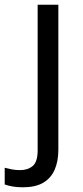

<svg xmlns="http://www.w3.org/2000/svg" viewBox="-75 -556 353 816"><path d="M22 240Q-3 240 -22 236.5Q-41 233 -55 228V157Q-40 161 -24 164Q-8 167 11 167Q43 167 64 149.5Q85 132 85 83V-536H173V80Q173 130 157 166Q141 202 108 221Q75 240 22 240Z"/></svg>

Font: Noto Sans Sora Sompeng
Style: Regular
Weight: 400
Designer: Monotype Design Team. David Williams.
Foundry: Monotype Imaging Inc.
Version: Version 2.101